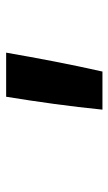

<svg xmlns="http://www.w3.org/2000/svg" viewBox="119 -932 361 640"><g transform="rotate(-90 300.0 -611.5)"><path d="M255 -451Q263 -531 274 -611.5Q285 -692 298 -772H445Q431 -691 415.5 -611Q400 -531 382 -451Z"/></g></svg>

Font: Iosevka Curly XBdEx
Style: Italic
Weight: 800
Width: 7
Italic angle: -9°
Monospace: yes
Designer: Belleve Invis
Foundry: Belleve Invis
Version: Version 11.1.0; ttfautohint (v1.8.3)